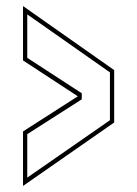

<svg xmlns="http://www.w3.org/2000/svg" viewBox="-20 -613 453 634"><path d="M56 1V-179L237 -295L56 -413.5V-593L357 -381.5V-208.5ZM70 -26.5 343 -216V-374L70 -565.5V-422L250 -305V-285L70 -170Z"/></svg>

Font: Tourney Thin
Style: Regular
Weight: 100
Designer: Tyler Finck
Foundry: Etcetera Type Co
Version: Version 1.015